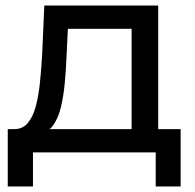

<svg xmlns="http://www.w3.org/2000/svg" viewBox="-20 -550 704 693"><path d="M455 -45V-446H225L220 -344Q218 -294 213.5 -247.5Q209 -201 199.5 -162Q190 -123 172 -98Q154 -73 124 -67L29 -84Q60 -83 79 -104.5Q98 -126 108.5 -164Q119 -202 124 -250.5Q129 -299 132 -351L140 -530H551V-45ZM8 123V-84H632V123H542V0H99V123Z"/></svg>

Font: MOST Montserrat Medium
Style: Regular
Weight: 500
Designer: Julieta Ulanovsky
Foundry: Julieta Ulanovsky
Version: Version 8.000;March 11, 2024;FontCreator 15.0.0.2926 64-bit